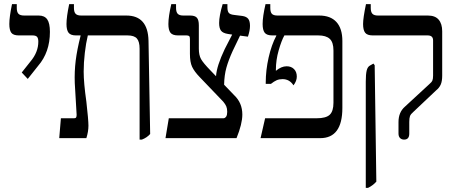

<svg xmlns="http://www.w3.org/2000/svg" viewBox="-20 -667 2192 927"><path d="M85 -317 127 -370Q165 -415 165 -466Q165 -482 159 -489Q153 -496 137 -496H71Q44 -496 34.5 -509Q25 -522 25 -551Q25 -585 38 -647H61V-629Q61 -609 69 -600.5Q77 -592 97 -592H167Q195 -592 208 -573.5Q221 -555 221 -513Q221 -415 164 -349L114 -286Z M705 -20Q689 -2 665 7H654V-432Q654 -466 641 -481Q628 -496 596 -496H404Q395 -459 389.5 -411.5Q384 -364 384 -321Q384 -267 397 -176Q407 -88 407 -60Q407 -32 397 0H266L274 -96H338Q345 -96 347.5 -100Q350 -104 350 -113L341 -266Q339 -322 345.5 -374.5Q352 -427 369 -494V-496H347Q321 -496 311 -509Q301 -522 301 -551Q301 -585 314 -647H337V-629Q337 -609 345 -600.5Q353 -592 372 -592H590Q694 -592 697 -471Z M1103 -420Q1083 -376 1073 -340Q1063 -304 1062 -258L1111 -207Q1150 -170 1150 -114Q1150 -69 1122 0H779L795 -96H1059Q1066 -96 1072 -104Q1077 -112 1077 -127Q1077 -143 1072.5 -153.5Q1068 -164 1058 -176L944 -295Q918 -322 907.5 -344.5Q897 -367 897 -407V-479Q897 -489 893.5 -492.5Q890 -496 881 -496H840Q813 -496 803 -509Q793 -522 793 -551Q793 -587 807 -647H830V-629Q830 -609 838 -600.5Q846 -592 865 -592H898Q921 -592 930.5 -581.5Q940 -571 940 -545V-432Q940 -401 950.5 -382Q961 -363 997 -326L1023 -299Q1026 -348 1065 -430L1101 -500L1081 -503Q1056 -507 1047 -519Q1038 -531 1038 -556Q1038 -590 1055 -647H1078V-632Q1078 -613 1084.5 -605Q1091 -597 1110 -595L1150 -590Q1170 -587 1178.5 -576Q1187 -565 1187 -542Q1187 -520 1177 -490L1139 -495Z M1633 -469V-146Q1633 0 1526 0H1238L1260 -96H1509Q1554 -96 1572 -113Q1590 -130 1590 -171V-423Q1590 -463 1572 -479.5Q1554 -496 1517 -496H1353Q1339 -471 1325.5 -424Q1312 -377 1312 -330V-325Q1338 -347 1364 -347Q1386 -347 1399.5 -333.5Q1413 -320 1413 -297Q1413 -276 1397 -255Q1378 -285 1344 -285Q1328 -285 1315.5 -279.5Q1303 -274 1288 -262H1263V-268Q1263 -328 1277 -389.5Q1291 -451 1314 -494V-496H1295Q1268 -496 1258 -509Q1248 -522 1248 -551Q1248 -587 1262 -647H1285V-629Q1285 -609 1292.5 -600.5Q1300 -592 1320 -592H1521Q1576 -592 1604.5 -560.5Q1633 -529 1633 -469Z M1904 -22V-78Q1904 -125 1935 -152L2052 -260Q2064 -270 2067.5 -278Q2071 -286 2071 -302V-472Q2071 -496 2045 -496H1780Q1753 -496 1743 -509Q1733 -522 1733 -551Q1733 -580 1747 -647H1770V-629Q1770 -609 1778 -600.5Q1786 -592 1805 -592H2046Q2081 -592 2098 -572Q2115 -552 2115 -516V-302Q2115 -275 2108 -259Q2101 -243 2086 -231L1976 -127Q1963 -116 1959.5 -106.5Q1956 -97 1956 -78V-22Q1956 7 1931 7Q1919 7 1911.5 -0.5Q1904 -8 1904 -22ZM1746 -273Q1746 -309 1750.5 -327Q1755 -345 1767 -351L1783 -360L1789 -352L1797 210Q1780 229 1757 240H1746Z"/></svg>

Font: Noto Serif Hebrew Narrow
Style: Regular
Weight: 400
Width: 4
Designer: Monotype Design Team
Foundry: Monotype Imaging Inc.
Version: Version 1.000